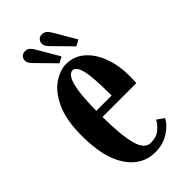

<svg xmlns="http://www.w3.org/2000/svg" viewBox="-221 -755 826 826"><g transform="rotate(-45 192.0 -342.0)"><path d="M201.5 10Q123 10 75.2 -60.5Q27.5 -131 27.5 -263.5Q27.5 -358.5 54.2 -417.2Q81 -476 120.8 -503.2Q160.5 -530.5 199 -530.5Q245 -530.5 280.2 -500.8Q315.5 -471 335.5 -418.8Q355.5 -366.5 355.5 -299.5Q355.5 -278.5 354 -258.5H148Q149 -143 164.5 -87.8Q180 -32.5 216.5 -32.5Q252 -32.5 273 -50.8Q294 -69 303 -87.5L334.5 -65Q322.5 -37.5 286.2 -13.8Q250 10 201.5 10ZM199 -492Q185.5 -492 174 -474.8Q162.5 -457.5 155.5 -414.8Q148.5 -372 148 -296H241Q241 -406.5 230.5 -449.2Q220 -492 199 -492ZM283.5 -552.5 203.5 -634Q195 -642.5 190.5 -649.8Q186 -657 186 -665Q186 -678.5 194.2 -686.5Q202.5 -694.5 214.5 -694.5Q228.5 -694.5 237.2 -686.2Q246 -678 252 -667.5L310.5 -567.5ZM180.5 -552.5 100.5 -634Q92 -643 87.5 -650Q83 -657 83 -665Q83 -678.5 91.5 -686.5Q100 -694.5 111.5 -694.5Q126 -694.5 134.5 -686.2Q143 -678 149 -667.5L207.5 -567.5Z"/></g></svg>

Font: Imbue 10pt
Style: Bold
Weight: 700
Designer: Tyler Finck
Foundry: Etcetera Type Company
Version: Version 1.102; ttfautohint (v1.8.3)